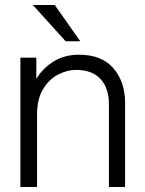

<svg xmlns="http://www.w3.org/2000/svg" viewBox="-20 -752 585 772"><path d="M286 -471Q251 -471 215 -453Q179 -435 154 -395Q129 -355 129 -291V0H62V-520H126V-435Q153 -479 196.5 -505.5Q240 -532 298 -532Q389 -532 436 -477.5Q483 -423 483 -339V0H418V-332Q418 -398 384 -434.5Q350 -471 286 -471ZM244 -586 112 -732H200L303 -586Z"/></svg>

Font: Aspekta 300
Style: Regular
Weight: 300
Designer: Ivo Dolenc
Version: Version 2.000